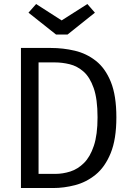

<svg xmlns="http://www.w3.org/2000/svg" viewBox="-20 -948 655 968"><path d="M566.7 -356.4Q566.7 -245.6 537.9 -175.6Q509.2 -105.6 462.1 -67.4Q414.9 -29.2 358.7 -14.6Q302.6 0 247.7 0H85.6V-706.2H236.4Q298.5 -706.2 357.2 -692.3Q415.9 -678.5 463.3 -641.3Q510.8 -604.1 538.7 -535.4Q566.7 -466.7 566.7 -356.4ZM471.8 -356.4Q471.8 -448.7 452.3 -504.1Q432.8 -559.5 401 -587.2Q369.2 -614.9 331.5 -624.1Q293.8 -633.3 257.4 -633.3H174.4V-71.3H258.5Q296.4 -71.3 334.4 -83.3Q372.3 -95.4 403.3 -126.2Q434.4 -156.9 453.1 -212.8Q471.8 -268.7 471.8 -356.4ZM420.5 -927.7 458.5 -884.1 320.5 -773.8H262.6L123.6 -884.1L162.1 -927.7L290.8 -845.1Z"/></svg>

Font: FiraCode Nerd Font
Style: Regular
Weight: 400
Designer: Carrois Corporate, Edenspiekermann AG, Nikita Prokopov
Foundry: Carrois Corporate, Edenspiekermann AG, Nikita Prokopov
Version: Version 6.002;Nerd Fonts 2.2.2